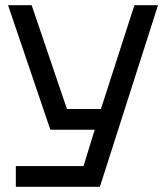

<svg xmlns="http://www.w3.org/2000/svg" viewBox="-20 -720 640 740"><path d="M41 0V-80H302L345 -220H174L11 -700H102L238 -300H369L498 -700H589L365 0Z"/></svg>

Font: Tektur
Style: Regular
Weight: 400
Designer: Adam Jagosz
Foundry: Adam Jagosz
Version: Version 1.005;gftools[0.9.30]